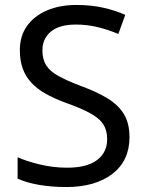

<svg xmlns="http://www.w3.org/2000/svg" viewBox="-20 -744 589 774"><path d="M502 -191Q502 -96 433 -43Q364 10 247 10Q187 10 136 1Q85 -8 51 -24V-110Q87 -94 140.5 -81Q194 -68 251 -68Q331 -68 371.5 -99Q412 -130 412 -183Q412 -218 397 -242Q382 -266 345.5 -286.5Q309 -307 244 -330Q198 -347 163.5 -366.5Q129 -386 106 -411Q83 -436 71.5 -468Q60 -500 60 -542Q60 -599 89 -639.5Q118 -680 169.5 -702Q221 -724 288 -724Q347 -724 396 -713Q445 -702 485 -684L457 -607Q420 -623 376.5 -634Q333 -645 286 -645Q219 -645 185 -616.5Q151 -588 151 -541Q151 -505 166 -481Q181 -457 215 -438Q249 -419 307 -397Q370 -374 413.5 -347.5Q457 -321 479.5 -284Q502 -247 502 -191Z"/></svg>

Font: Noto Sans Tangsa
Style: Regular
Weight: 400
Designer: David Williams
Foundry: Google LLC
Version: Version 1.504